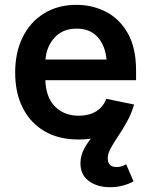

<svg xmlns="http://www.w3.org/2000/svg" viewBox="-20 -573 631 804"><path d="M308.6 11.2Q226.1 11.2 166.7 -23.4Q107.4 -58.1 75.4 -121.1Q43.5 -184.1 43.5 -269.5Q43.5 -353.5 75 -417.2Q106.4 -481 164.3 -516.8Q222.2 -552.7 300.3 -552.7Q366.7 -552.7 423.6 -523.7Q480.5 -494.6 515.1 -433.8Q549.8 -373 549.8 -277.3V-237.3H169.9Q172.4 -164.6 210.7 -126.5Q249 -88.4 310.1 -88.4Q352.1 -88.4 382.1 -106.4Q412.1 -124.5 424.8 -159.2L541.5 -135.3Q522 -69.3 460.7 -29.1Q399.4 11.2 308.6 11.2ZM170.4 -323.7H426.3Q420.4 -382.3 388.9 -417.7Q357.4 -453.1 300.8 -453.1Q242.7 -453.1 208.7 -415.8Q174.8 -378.4 170.4 -323.7ZM440.9 210.9Q386.7 210.9 351.8 184.8Q316.9 158.7 316.9 110.8Q316.9 76.2 335.2 44.9Q353.5 13.7 382.3 -21.5L541.5 -135.3Q529.8 -95.2 511.2 -62.3Q492.7 -29.3 474.4 -2.2Q456.1 24.9 443.6 47.6Q431.2 70.3 431.2 89.8Q431.2 126.5 468.3 126.5Q480 126.5 489.7 123.3Q499.5 120.1 508.3 114.7L539.1 186.5Q522 196.3 496.3 203.6Q470.7 210.9 440.9 210.9Z"/></svg>

Font: Inter SemiBold
Style: Regular
Weight: 600
Designer: Rasmus Andersson
Foundry: rsms
Version: Version 4.001;git-9221beed3